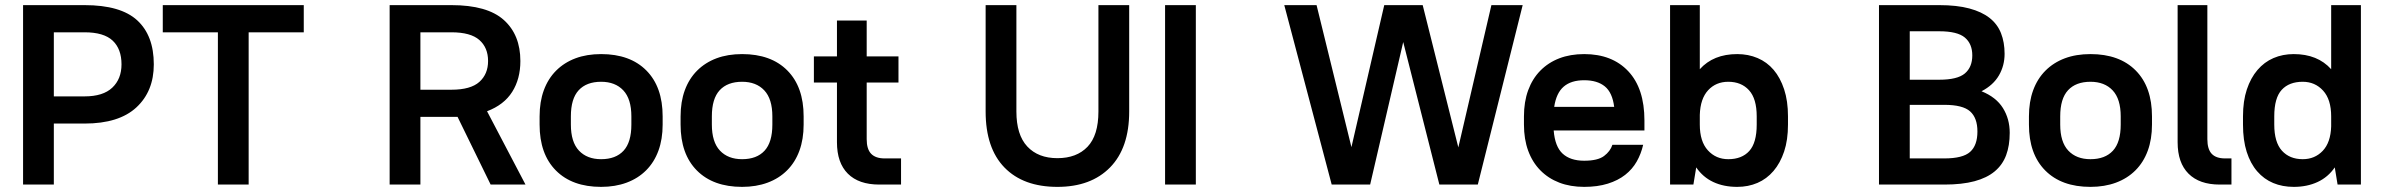

<svg xmlns="http://www.w3.org/2000/svg" viewBox="-20 -720 9295 749"><path d="M70 -700H310Q451 -700 515.5 -640.5Q580 -581 580 -469Q580 -364 512 -301Q444 -238 310 -238H190V0H70ZM190 -594V-344H310Q382 -344 418 -378Q454 -412 454 -469Q454 -529 419.5 -561.5Q385 -594 310 -594Z M615 -700H1165V-594H950V0H830V-594H615Z M1765 -264H1620V0H1500V-700H1741Q1881 -700 1945.5 -642Q2010 -584 2010 -482Q2010 -412 1978 -361.5Q1946 -311 1880 -286L2030 0H1894ZM1620 -594V-370H1741Q1816 -370 1850 -400.5Q1884 -431 1884 -482Q1884 -534 1850 -564Q1816 -594 1741 -594Z M2325 9Q2212 9 2148.5 -55Q2085 -119 2085 -234V-266Q2085 -323 2101.5 -368Q2118 -413 2149.5 -444.5Q2181 -476 2225 -492.5Q2269 -509 2325 -509Q2438 -509 2501.5 -445Q2565 -381 2565 -266V-234Q2565 -177 2548.5 -132Q2532 -87 2500.5 -55.5Q2469 -24 2424.5 -7.5Q2380 9 2325 9ZM2325 -99Q2382 -99 2412.5 -132Q2443 -165 2443 -234V-266Q2443 -334 2411.5 -367.5Q2380 -401 2325 -401Q2268 -401 2237.5 -368Q2207 -335 2207 -266V-234Q2207 -166 2238.5 -132.5Q2270 -99 2325 -99Z M2875 9Q2762 9 2698.5 -55Q2635 -119 2635 -234V-266Q2635 -323 2651.5 -368Q2668 -413 2699.5 -444.5Q2731 -476 2775 -492.5Q2819 -509 2875 -509Q2988 -509 3051.5 -445Q3115 -381 3115 -266V-234Q3115 -177 3098.5 -132Q3082 -87 3050.5 -55.5Q3019 -24 2974.5 -7.5Q2930 9 2875 9ZM2875 -99Q2932 -99 2962.5 -132Q2993 -165 2993 -234V-266Q2993 -334 2961.5 -367.5Q2930 -401 2875 -401Q2818 -401 2787.5 -368Q2757 -335 2757 -266V-234Q2757 -166 2788.5 -132.5Q2820 -99 2875 -99Z M3155 -500H3245V-640H3361V-500H3485V-398H3361V-177Q3361 -138 3378.5 -120Q3396 -102 3431 -102H3495V0H3410Q3330 0 3287.5 -42.5Q3245 -85 3245 -165V-398H3155Z M4105 9Q3972 9 3898.5 -66.5Q3825 -142 3825 -285V-700H3945V-285Q3945 -194 3987.5 -148.5Q4030 -103 4105 -103Q4180 -103 4222.5 -147.5Q4265 -192 4265 -285V-700H4385V-285Q4385 -143 4310.5 -67Q4236 9 4105 9Z M4525 -700H4645V0H4525Z M5454 -556 5325 0H5175L4990 -700H5116L5252 -146L5380 -700H5530L5669 -145L5798 -700H5920L5745 0H5595Z M6160 9Q6106 9 6063 -7.5Q6020 -24 5989 -55.5Q5958 -87 5941.5 -132Q5925 -177 5925 -234V-266Q5925 -323 5941.5 -368Q5958 -413 5989 -444.5Q6020 -476 6063 -492.5Q6106 -509 6160 -509Q6269 -509 6332 -442Q6395 -375 6395 -250V-211H6041Q6046 -148 6076 -120.5Q6106 -93 6160 -93Q6213 -93 6237.5 -111.5Q6262 -130 6270 -155H6390Q6382 -120 6365 -90Q6348 -60 6320 -38Q6292 -16 6252 -3.5Q6212 9 6160 9ZM6160 -407Q6109 -407 6080 -382Q6051 -357 6043 -303H6277Q6270 -359 6240.5 -383Q6211 -407 6160 -407Z M6757 9Q6704 9 6663.5 -10Q6623 -29 6597 -67L6586 0H6495V-700H6611V-450Q6664 -509 6757 -509Q6800 -509 6836.5 -493.5Q6873 -478 6899 -447.5Q6925 -417 6940 -371.5Q6955 -326 6955 -266V-234Q6955 -174 6940 -129Q6925 -84 6898.5 -53Q6872 -22 6836 -6.5Q6800 9 6757 9ZM6722 -99Q6775 -99 6804 -131Q6833 -163 6833 -234V-266Q6833 -335 6803 -368Q6773 -401 6722 -401Q6674 -401 6643.5 -368Q6613 -335 6611 -272V-234Q6611 -168 6642.5 -133.5Q6674 -99 6722 -99Z M7310 -700H7545Q7614 -700 7662.5 -687Q7711 -674 7741.5 -650Q7772 -626 7786 -590.5Q7800 -555 7800 -510Q7800 -464 7778 -426Q7756 -388 7710 -364Q7767 -341 7793.5 -298.5Q7820 -256 7820 -202Q7820 -152 7806 -114.5Q7792 -77 7761.5 -51.5Q7731 -26 7682.5 -13Q7634 0 7565 0H7310ZM7430 -311V-102H7565Q7637 -102 7665.5 -127.5Q7694 -153 7694 -207Q7694 -260 7665.5 -285.5Q7637 -311 7565 -311ZM7430 -598V-409H7545Q7616 -409 7645 -433.5Q7674 -458 7674 -504Q7674 -549 7645 -573.5Q7616 -598 7545 -598Z M8135 9Q8022 9 7958.5 -55Q7895 -119 7895 -234V-266Q7895 -323 7911.5 -368Q7928 -413 7959.5 -444.5Q7991 -476 8035 -492.5Q8079 -509 8135 -509Q8248 -509 8311.5 -445Q8375 -381 8375 -266V-234Q8375 -177 8358.5 -132Q8342 -87 8310.5 -55.5Q8279 -24 8234.5 -7.5Q8190 9 8135 9ZM8135 -99Q8192 -99 8222.5 -132Q8253 -165 8253 -234V-266Q8253 -334 8221.5 -367.5Q8190 -401 8135 -401Q8078 -401 8047.5 -368Q8017 -335 8017 -266V-234Q8017 -166 8048.5 -132.5Q8080 -99 8135 -99Z M8639 0Q8560 0 8517.5 -42.5Q8475 -85 8475 -165V-700H8591V-177Q8591 -138 8608 -120Q8625 -102 8660 -102H8685V0H8639Z M8928 9Q8884 9 8848 -6Q8812 -21 8785.5 -51.5Q8759 -82 8744.5 -127.5Q8730 -173 8730 -234V-266Q8730 -326 8745 -371Q8760 -416 8786.5 -447Q8813 -478 8849 -493.5Q8885 -509 8928 -509Q9021 -509 9074 -450V-700H9190V0H9099L9088 -67Q9062 -29 9021 -10Q8980 9 8928 9ZM8963 -99Q9010 -99 9041 -131.5Q9072 -164 9074 -227V-266Q9074 -332 9042.5 -366.5Q9011 -401 8963 -401Q8910 -401 8881 -369.5Q8852 -338 8852 -266V-234Q8852 -165 8882 -132Q8912 -99 8963 -99Z"/></svg>

Font: PT Root UI Web Bold
Style: Regular
Weight: 700
Designer: Vitaly Kuzmin
Foundry: ParaType Ltd.
Version: Version 1.000W